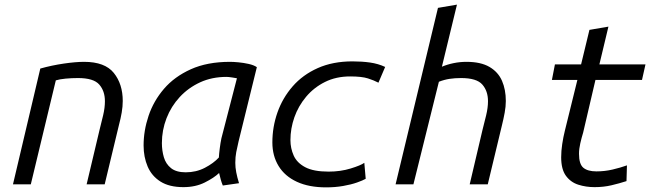

<svg xmlns="http://www.w3.org/2000/svg" viewBox="-20 -796 2840 829"><path d="M36 0 154 -500Q204 -514 255.5 -521.5Q307 -529 343 -529Q433 -529 471.5 -481Q510 -433 510 -360Q510 -336 505.5 -310Q501 -284 494 -258L432 0H354L410 -236Q418 -267 425.5 -299Q433 -331 433 -359Q433 -403 408.5 -431Q384 -459 317 -459Q289 -459 263 -456.5Q237 -454 221 -449L113 0Z M772 12Q711 12 673 -12Q635 -36 617.5 -77Q600 -118 600 -168Q600 -232 621.5 -296Q643 -360 688 -412.5Q733 -465 804 -497Q875 -529 973 -529Q987 -529 1009 -527Q1031 -525 1053.5 -520Q1076 -515 1089 -506L1010 -185Q1004 -160 1000 -139Q996 -118 996 -93Q996 -73 1000 -52Q1004 -31 1012 -5L942 5Q937 -7 933.5 -19.5Q930 -32 926 -49Q904 -28 864 -8Q824 12 772 12ZM782 -52Q827 -52 864.5 -71.5Q902 -91 925 -116Q926 -133 929 -156.5Q932 -180 936 -199L1003 -458Q999 -459 982.5 -461.5Q966 -464 958 -464Q895 -464 844 -440.5Q793 -417 756 -377Q719 -337 699 -285.5Q679 -234 679 -178Q679 -146 687.5 -117Q696 -88 718.5 -70Q741 -52 782 -52Z M1388 13Q1314 13 1262 -11Q1210 -35 1183 -79Q1156 -123 1156 -181Q1156 -248 1178 -310.5Q1200 -373 1243.5 -423Q1287 -473 1352 -502Q1417 -531 1502 -531Q1543 -531 1578 -526Q1613 -521 1643 -507L1614 -439Q1595 -449 1568.5 -457.5Q1542 -466 1492 -466Q1431 -466 1383 -442Q1335 -418 1301.5 -378Q1268 -338 1251 -289.5Q1234 -241 1234 -191Q1234 -156 1248 -124.5Q1262 -93 1298 -74Q1334 -55 1399 -55Q1450 -55 1494 -68.5Q1538 -82 1553 -93L1559 -24Q1547 -17 1521.5 -8Q1496 1 1461.5 7Q1427 13 1388 13Z M1688 0 1871 -762 1953 -776 1888 -508Q1912 -518 1939 -523.5Q1966 -529 1994 -529Q2056 -529 2093.5 -507Q2131 -485 2147.5 -447Q2164 -409 2164 -360Q2164 -336 2159 -309Q2154 -282 2147 -254L2086 0H2008L2063 -234Q2071 -265 2079 -298Q2087 -331 2087 -359Q2087 -403 2062.5 -431Q2038 -459 1971 -459Q1944 -459 1921 -455.5Q1898 -452 1875 -443L1765 0Z M2547 12Q2510 12 2477 1.5Q2444 -9 2423.5 -37Q2403 -65 2403 -117Q2403 -144 2407.5 -174Q2412 -204 2419 -232L2473 -451H2363L2376 -518H2489L2525 -667L2607 -681L2568 -518H2767L2752 -451H2551L2498 -224Q2491 -201 2485.5 -177Q2480 -153 2480 -132Q2480 -87 2499 -71.5Q2518 -56 2555 -56Q2591 -56 2625 -64Q2659 -72 2687 -82L2685 -14Q2654 -4 2620 4Q2586 12 2547 12Z"/></svg>

Font: Ubuntu Sans Mono
Style: Italic
Weight: 400
Italic angle: -13.5°
Monospace: yes
Designer: Dalton Maag Ltd
Foundry: Dalton Maag Ltd
Version: Version 1.006